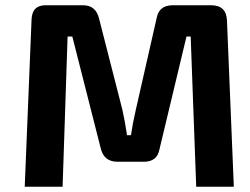

<svg xmlns="http://www.w3.org/2000/svg" viewBox="-20 -710 951 730"><path d="M783 -690Q841 -690 843 -631L869 0H726L705 -571H689L586 -141Q577 -95 527 -95H427Q375 -95 363 -146L255 -571H237L218 0H74L100 -636Q102 -690 153 -690H296Q345 -690 357 -638L445 -294Q455 -250 463 -196H478Q484 -239 496 -291L576 -643Q585 -689 635 -690Z"/></svg>

Font: Taylor Sans Bold LRS
Style: Bold
Weight: 700
Italic angle: -8°
Designer: Natanael Gama
Version: Version 1.001 September 8, 2015